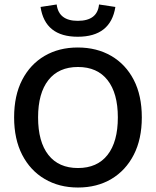

<svg xmlns="http://www.w3.org/2000/svg" viewBox="-20 -819 696 857"><path d="M327 -607Q412 -607 476.5 -569.5Q541 -532 577 -462.5Q613 -393 613 -295Q613 -198 577 -128Q541 -58 477 -20Q413 18 328 18Q244 18 179.5 -20Q115 -58 79 -128Q43 -198 43 -295Q43 -393 79 -462.5Q115 -532 179 -569.5Q243 -607 327 -607ZM328 -520Q242 -520 196 -461.5Q150 -403 150 -295Q150 -186 196 -127.5Q242 -69 328 -69Q414 -69 460 -127.5Q506 -186 506 -295Q506 -403 460 -461.5Q414 -520 328 -520ZM327 -655Q181 -655 161 -788L233 -799Q242 -726 327 -726Q415 -726 422 -799L495 -788Q474 -655 327 -655Z"/></svg>

Font: Podkova SemiBold
Style: Regular
Weight: 600
Designer: Ilya Yudin
Foundry: Cyreal (www.cyreal.org)
Version: Version 2.103